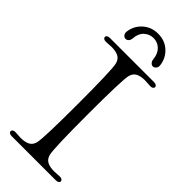

<svg xmlns="http://www.w3.org/2000/svg" viewBox="-276 -902 940 940"><g transform="rotate(45 194.0 -432.0)"><path d="M20 -15Q20 -21 26.5 -25Q33 -29 43 -28Q67 -26 78 -26Q108 -26 126 -35.5Q144 -45 150 -68Q159 -104 159 -341Q159 -578 150 -614Q144 -637 126 -646.5Q108 -656 78 -656Q67 -656 43 -654H39Q30 -654 25 -658Q20 -662 20 -668Q20 -673 25.5 -677Q31 -681 41 -681H194H347Q357 -681 362.5 -677Q368 -673 368 -667Q368 -661 361.5 -657Q355 -653 345 -654Q321 -656 310 -656Q280 -656 262 -646.5Q244 -637 238 -614Q229 -578 229 -341Q229 -104 238 -68Q244 -45 262 -35.5Q280 -26 310 -26Q321 -26 345 -28H349Q358 -28 363 -24Q368 -20 368 -14Q368 -9 362.5 -5Q357 -1 347 -1H194H41Q31 -1 25.5 -5Q20 -9 20 -15ZM265 -759Q261 -794 241 -813Q221 -832 193 -832Q165 -832 144.5 -813Q124 -794 122 -760Q121 -747 114.5 -739.5Q108 -732 99 -732Q89 -732 82.5 -740Q76 -748 77 -760Q82 -804 114.5 -833.5Q147 -863 194 -863Q241 -863 273 -833.5Q305 -804 310 -759Q311 -747 304 -739Q297 -731 288 -731Q280 -731 273 -738.5Q266 -746 265 -759Z"/></g></svg>

Font: Hina Mincho
Style: Regular
Weight: 400
Designer: satsuyako
Foundry: satsuyako
Version: Version 1.100